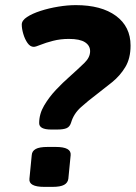

<svg xmlns="http://www.w3.org/2000/svg" viewBox="-20 -728 530 750"><path d="M180 -222Q133 -222 133 -247Q133 -283 152.5 -316Q172 -349 199 -377.5Q226 -406 249 -426Q288 -461 310 -482.5Q332 -504 332 -528Q332 -550 312 -563Q292 -576 249 -576Q216 -576 187 -568.5Q158 -561 138.5 -553Q119 -545 112 -545Q98 -545 87.5 -560Q77 -575 71 -595.5Q65 -616 65 -632Q65 -648 85.5 -661.5Q106 -675 138.5 -685.5Q171 -696 207.5 -702Q244 -708 276 -708Q376 -708 433 -666Q490 -624 490 -550Q490 -500 469.5 -466Q449 -432 418 -407Q387 -382 357 -359Q325 -335 296.5 -309.5Q268 -284 258 -250Q253 -233 240.5 -227.5Q228 -222 203 -222ZM153 2Q91 2 95 -30L104 -122Q105 -138 119.5 -146Q134 -154 166 -154H198Q259 -154 256 -122L247 -30Q245 -14 230.5 -6Q216 2 185 2Z"/></svg>

Font: Asap Semi Expanded Semi Expanded Regular
Style: Bold Italic
Weight: 700
Width: 6
Italic angle: -6°
Designer: Pablo Cosgaya
Foundry: Omnibus-Type
Version: Version 3.001; ttfautohint (v1.8.4.7-5d5b)